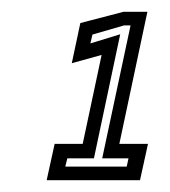

<svg xmlns="http://www.w3.org/2000/svg" viewBox="-20 -720 288 325"><path d="M59 -415 72.5 -476.5H120L152 -627L101.5 -613L116 -681L189 -700H229.5L182 -476.5H230.5L217 -415ZM90.5 -438H194.5L197.5 -452H153L201 -677H190L136.5 -661.5L133 -646.5L183.5 -662L139 -452H94Z"/></svg>

Font: Tourney Expanded SemiBold
Style: Italic
Weight: 600
Width: 7
Italic angle: -12°
Designer: Tyler Finck
Foundry: Etcetera Type Co
Version: Version 1.010; ttfautohint (v1.8.3)